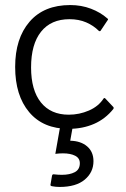

<svg xmlns="http://www.w3.org/2000/svg" viewBox="-20 -575 500 760"><path d="M429 -151Q431 -148 429 -144Q397 -104 352 -84.5Q307 -65 252 -65Q151 -65 95.5 -131Q40 -197 40 -310Q40 -423 97 -489Q154 -555 258 -555Q302 -555 340 -540.5Q378 -526 405 -502Q410 -499 406 -495L378 -453Q375 -450 371 -453Q350 -474 321 -486.5Q292 -499 255 -499Q182 -499 142.5 -449.5Q103 -400 103 -308Q103 -218 142 -169.5Q181 -121 252 -121Q294 -121 332 -137.5Q370 -154 390 -185Q393 -189 397 -185ZM270 -85 258 -18Q300 -17 325 4.5Q350 26 350 63Q350 107 315.5 136Q281 165 216 165Q200 165 185 162Q178 160 180 155L186 120Q188 114 193 115Q201 116 209.5 116.5Q218 117 225 117Q256 117 276 106.5Q296 96 296 71Q296 51 277.5 41.5Q259 32 229 32Q222 32 214.5 32.5Q207 33 199 34L220 -85Z"/></svg>

Font: Gowun Dodum
Style: Regular
Weight: 400
Designer: Yanghee Ryu
Foundry: Yanghee Ryu
Version: Version 2.000